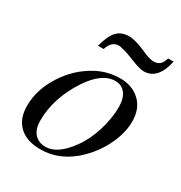

<svg xmlns="http://www.w3.org/2000/svg" viewBox="-153 -734 805 855"><g transform="rotate(30 250.0 -306.5)"><path d="M468 -301Q468 -244 439.5 -182.5Q411 -121 362 -72Q279 11 174 11Q104 11 65.5 -25.5Q27 -62 27 -128Q27 -211 77.5 -290Q128 -369 207 -411Q263 -441 327 -441Q389 -441 428.5 -403.5Q468 -366 468 -301ZM384 -326Q384 -371 365 -395.5Q346 -420 313 -420Q246 -420 185 -329Q111 -216 111 -101Q111 -57 132 -33.5Q153 -10 189 -10Q250 -10 310 -93Q344 -139 364 -203.5Q384 -268 384 -326ZM466 -624H494Q472 -520 399 -520Q381 -520 342 -535Q271 -564 247 -564Q211 -564 196 -517H167Q182 -575 205 -599Q228 -623 267 -623Q299 -623 353 -599Q394 -580 415 -580Q435 -580 446.5 -589.5Q458 -599 466 -624Z"/></g></svg>

Font: STIX MathJax Latin
Style: Italic
Weight: 400
Italic angle: -16.33°
Designer: MicroPress Inc., with final additions and corrections provided by Coen Hoffman, Elsevier (retired)
Version: Version 1.1.1